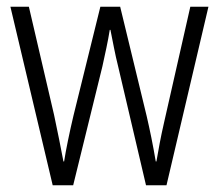

<svg xmlns="http://www.w3.org/2000/svg" viewBox="-20 -552 652 572"><path d="M332 -354Q325 -382 319.5 -410Q314 -438 309 -463H307Q303 -438 297 -409.5Q291 -381 285 -354L198 0H137L11 -532H66L141 -210Q149 -172 156 -137.5Q163 -103 169 -71H171Q175 -97 182.5 -133.5Q190 -170 199 -208L279 -532H338L417 -206Q424 -176 431 -141.5Q438 -107 444 -71H446Q451 -100 456 -126.5Q461 -153 469 -188L547 -532H601L476 0H415Z"/></svg>

Font: Noto Sans Telugu Condensed Light
Style: Regular
Weight: 300
Width: 3
Designer: Jelle Bosma - Monotype Design Team
Foundry: Monotype Imaging Inc.
Version: Version 2.005; ttfautohint (v1.8.4.7-5d5b)